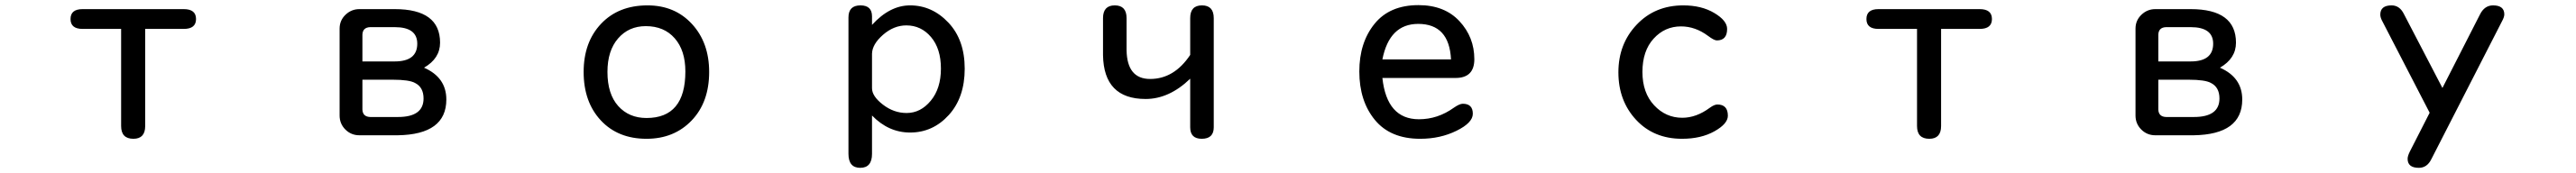

<svg xmlns="http://www.w3.org/2000/svg" viewBox="-20 -520 10040 675"><path d="M545.9 -407.2V-28.3Q545.9 21.5 500 21.5Q452.1 21.5 452.1 -28.3V-407.2H301.8Q254.9 -407.2 254.9 -445.8Q254.9 -484.4 301.8 -484.4H696.3Q744.1 -484.4 744.1 -445.8Q744.1 -407.2 696.3 -407.2H545.9Z M1632.8 -255.9Q1719.7 -217.8 1719.7 -131.8Q1719.7 4.9 1530.3 7.8H1380.9Q1348.6 7.8 1326.2 -14.6Q1303.7 -37.1 1303.7 -69.3V-408.2Q1303.7 -440.4 1326.7 -462.4Q1349.6 -484.4 1380.9 -484.4H1518.6Q1695.3 -484.4 1695.3 -353.5Q1695.3 -292 1632.8 -255.9ZM1392.6 -209V-92.8Q1393.6 -64.5 1422.9 -63.5H1531.2Q1630.9 -63.5 1630.9 -135.7Q1630.9 -179.7 1597.7 -196.3Q1575.2 -209 1510.7 -209H1392.6ZM1392.6 -280.3H1518.6Q1606.4 -280.3 1606.4 -349.6Q1606.4 -414.1 1518.6 -414.1H1422.9Q1393.6 -413.1 1392.6 -384.8V-280.3Z M2503.9 -499Q2610.4 -499 2677.2 -426.3Q2744.1 -353.5 2744.1 -239.3Q2744.1 -121.1 2675.8 -49.8Q2607.4 21.5 2500 21.5Q2388.7 21.5 2321.8 -50.3Q2254.9 -122.1 2254.9 -239.3Q2254.9 -355.5 2322.8 -427.2Q2390.6 -499 2503.9 -499ZM2497.1 -418Q2430.7 -418 2389.2 -370.1Q2347.7 -322.3 2347.7 -239.3Q2347.7 -153.3 2389.6 -106.4Q2431.6 -59.6 2500 -59.6Q2651.4 -59.6 2651.4 -241.2Q2651.4 -323.2 2609.9 -370.6Q2568.4 -418 2497.1 -418Z M3378.9 -422.9Q3448.2 -499 3527.3 -499Q3613.3 -499 3676.8 -431.6Q3740.2 -364.3 3740.2 -252Q3740.2 -139.6 3678.2 -71.3Q3616.2 -2.9 3527.3 -2.9Q3443.4 -2.9 3378.9 -69.3V80.1Q3378.9 134.8 3333 134.8Q3287.1 134.8 3287.1 80.1V-452.1Q3287.1 -499 3334 -499Q3378.9 -499 3378.9 -456.1V-422.9ZM3378.9 -175.8Q3378.9 -144.5 3421.4 -111.8Q3463.9 -79.1 3513.7 -79.1Q3568.4 -79.1 3607.9 -127Q3647.5 -174.8 3647.5 -252.4Q3647.5 -330.1 3608.9 -375.5Q3570.3 -420.9 3512.7 -420.9Q3463.9 -420.9 3421.9 -384.3Q3379.9 -347.7 3378.9 -310.5V-175.8Z M4619.1 -212.9Q4537.1 -133.8 4445.3 -133.8Q4282.2 -133.8 4279.3 -304.7V-449.2Q4279.3 -499 4325.2 -499Q4371.1 -499 4371.1 -449.2V-324.2Q4373 -211.9 4462.9 -211.9Q4556.6 -211.9 4619.1 -305.7V-449.2Q4619.1 -499 4665 -499Q4710.9 -499 4710.9 -449.2V-23.4Q4710.9 21.5 4664.1 21.5Q4619.1 21.5 4619.1 -23.4V-212.9Z M5368.2 -215.8Q5385.7 -54.7 5510.7 -54.7Q5584 -54.7 5646.5 -99.6Q5668.9 -115.2 5681.6 -115.2Q5720.7 -115.2 5720.7 -76.2Q5720.7 -41 5657.2 -9.8Q5593.8 21.5 5515.6 21.5Q5399.4 21.5 5338.9 -52.2Q5278.3 -126 5278.3 -241.2Q5278.3 -353.5 5337.4 -426.8Q5396.5 -500 5508.8 -500Q5610.4 -500 5668.5 -437.5Q5726.6 -375 5726.6 -289.1Q5726.6 -215.8 5653.3 -215.8H5368.2ZM5368.2 -288.1H5635.7Q5628.9 -426.8 5507.8 -426.8Q5395.5 -426.8 5368.2 -288.1Z M6541 -499Q6612.3 -499 6662.1 -469.2Q6711.9 -439.5 6711.9 -407.2Q6711.9 -362.3 6671.9 -362.3Q6661.1 -362.3 6637.7 -379.9Q6587.9 -417 6532.2 -417Q6468.8 -417 6425.3 -369.1Q6381.8 -321.3 6381.8 -239.3Q6381.8 -158.2 6427.2 -109.4Q6472.7 -60.5 6537.1 -60.5Q6591.8 -60.5 6644.5 -99.6Q6662.1 -112.3 6673.8 -112.3Q6714.8 -112.3 6714.8 -68.4Q6714.8 -37.1 6662.6 -7.8Q6610.4 21.5 6536.1 21.5Q6425.8 21.5 6356.9 -52.7Q6288.1 -127 6288.1 -237.8Q6288.1 -348.6 6359.4 -423.8Q6430.7 -499 6541 -499Z M7545.9 -407.2V-28.3Q7545.9 21.5 7500 21.5Q7452.1 21.5 7452.1 -28.3V-407.2H7301.8Q7254.9 -407.2 7254.9 -445.8Q7254.9 -484.4 7301.8 -484.4H7696.3Q7744.1 -484.4 7744.1 -445.8Q7744.1 -407.2 7696.3 -407.2H7545.9Z M8632.8 -255.9Q8719.7 -217.8 8719.7 -131.8Q8719.7 4.9 8530.3 7.8H8380.9Q8348.6 7.8 8326.2 -14.6Q8303.7 -37.1 8303.7 -69.3V-408.2Q8303.7 -440.4 8326.7 -462.4Q8349.6 -484.4 8380.9 -484.4H8518.6Q8695.3 -484.4 8695.3 -353.5Q8695.3 -292 8632.8 -255.9ZM8392.6 -209V-92.8Q8393.6 -64.5 8422.9 -63.5H8531.2Q8630.9 -63.5 8630.9 -135.7Q8630.9 -179.7 8597.7 -196.3Q8575.2 -209 8510.7 -209H8392.6ZM8392.6 -280.3H8518.6Q8606.4 -280.3 8606.4 -349.6Q8606.4 -414.1 8518.6 -414.1H8422.9Q8393.6 -413.1 8392.6 -384.8V-280.3Z M9450.2 -80.1 9266.6 -435.5Q9257.8 -451.2 9257.8 -462.9Q9257.8 -499 9301.8 -499Q9333 -499 9349.6 -465.8L9500 -176.8L9646.5 -463.9Q9664.1 -499 9697.3 -499Q9741.2 -499 9741.2 -463.9Q9741.2 -453.1 9731.4 -435.5L9457 100.6Q9440.4 134.8 9408.2 134.8Q9364.3 134.8 9364.3 99.6Q9364.3 88.9 9373 71.3L9450.2 -80.1Z"/></svg>

Font: jf-openhuninn-1.0
Style: Regular
Weight: 400
Designer: [Kosugi Maru]
      Designed by Motoya company      

      [Varela Round]
      Joe Prince(Latin component); Avraham Co
Foundry: justfont CO.,LTD.
Version: 1.0